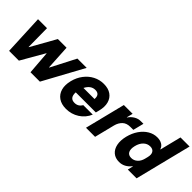

<svg xmlns="http://www.w3.org/2000/svg" viewBox="69 -1465 2241 2241"><g transform="rotate(45 1189.5 -345.0)"><path d="M100 0 77.5 -500H225.8L229.2 -193.3H232.5L405 -500H548.3L565.8 -193.3H569.2L727.5 -500H880.8L608.3 0H453.3L430.8 -288.3H427.5L261.7 0Z M1047.5 10Q971.7 10 922.5 -24.2Q873.3 -58.3 856.2 -119.2Q839.2 -180 859.2 -259.2Q878.3 -334.2 921.7 -390.8Q965 -447.5 1025.4 -478.8Q1085.8 -510 1155.8 -510Q1229.2 -510 1276.2 -477.1Q1323.3 -444.2 1339.2 -385.4Q1355 -326.7 1335 -249.2L1324.2 -207.5H992.5Q987.5 -110 1068.3 -110Q1130 -110 1160 -164.2H1316.7Q1282.5 -83.3 1209.6 -36.7Q1136.7 10 1047.5 10ZM1020 -307.5H1202.5Q1209.2 -390 1135 -390Q1061.7 -390 1020 -307.5Z M1369.2 0 1494.2 -500H1639.2L1620 -423.3H1623.3Q1649.2 -461.7 1687.1 -484.2Q1725 -506.7 1768.3 -506.7H1810.8L1777.5 -373.3H1728.3Q1666.7 -373.3 1631.2 -339.2Q1595.8 -305 1581.7 -250L1519.2 0Z M1924.2 10Q1860.8 10 1820.8 -24.2Q1780.8 -58.3 1768.3 -118.8Q1755.8 -179.2 1775 -257.5Q1794.2 -333.3 1833.3 -390Q1872.5 -446.7 1925.4 -478.3Q1978.3 -510 2037.5 -510Q2085 -510 2117.1 -490.8Q2149.2 -471.7 2160 -435.8H2163.3L2229.2 -700H2379.2L2204.2 0H2059.2L2075.8 -68.3H2072.5Q2010 10 1924.2 10ZM1990.8 -123.3Q2034.2 -123.3 2066.7 -152.5Q2099.2 -181.7 2111.7 -231.7L2120.8 -268.3Q2133.3 -319.2 2115.4 -347.9Q2097.5 -376.7 2054.2 -376.7Q2007.5 -376.7 1972.5 -342.9Q1937.5 -309.2 1923.3 -250Q1909.2 -190.8 1927.1 -157.1Q1945 -123.3 1990.8 -123.3Z"/></g></svg>

Font: Funnel Sans ExtraBold
Style: Italic
Weight: 800
Italic angle: -14.036°
Version: Version 1.000; Beta; Release 5; Build 24; ttfautohint (v1.8.